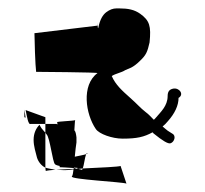

<svg xmlns="http://www.w3.org/2000/svg" viewBox="-20 -669 487 457"><path d="M38 -390C38 -390 41 -389 41 -389C39 -401 38 -408 38 -408ZM41 -407C44 -393 47 -371 53 -374H88V-390ZM60 -336C60 -321 65 -306 68 -294C71 -284 79 -274 88 -270V-353C80 -362 78 -364 74 -372C66 -364 60 -352 60 -336ZM62 -590C62 -576 64 -512 66 -498C66 -498 214 -497 212 -495C173 -466 184 -397 208 -362C216 -350 247 -339 272 -339C306 -339 323 -343 343 -354C345 -353 345 -351 346 -351C367 -334 380 -326 386 -328C395 -331 400 -346 390 -351L379 -358C376 -360 372 -364 367 -368C371 -371 376 -376 380 -381C396 -399 405 -418 405 -436C419 -444 407 -461 392 -458C383 -456 379 -451 379 -440C379 -417 362 -402 352 -390C350 -388 348 -385 346 -384C340 -390 334 -397 327 -402C314 -412 306 -422 290 -436C271 -453 255 -467 246 -488C255 -494 269 -496 278 -502L292 -508C298 -511 305 -516 313 -524C328 -538 331 -546 336 -568C340 -607 336 -620 314 -636C300 -646 285 -649 264 -649H257C249 -649 241 -646 233 -640C225 -634 218 -623 214 -603C212 -595 212 -630 212 -608ZM88 -353C89 -352 90 -350 91 -349C99 -341 105 -283 111 -278C112 -277 116 -275 122 -274V-271C122 -271 147 -270 156 -269C156 -269 156 -270 156 -270C163 -270 166 -269 166 -269C165 -269 163 -268 162 -268C163 -268 165 -267 166 -267C170 -267 173 -268 177 -268C180 -276 182 -295 185 -302C179 -300 167 -298 158 -296C160 -314 160 -318 162 -330V-342C161 -350 160 -356 157 -359C158 -371 158 -381 159 -383C154 -381 114 -380 116 -378L117 -373C116 -373 115 -374 114 -374H88ZM89 -262C91 -263 100 -264 112 -265C107 -266 93 -268 88 -270C88 -266 89 -263 89 -262ZM114 -265C117 -265 124 -264 132 -264C143 -264 149 -265 155 -266C154 -257 153 -251 151 -249C146 -242 271 -236 281 -232L267 -274C263 -272 220 -270 177 -268C175 -262 174 -266 166 -267H158C159 -267 161 -268 162 -268C160 -268 158 -269 156 -269C156 -268 155 -268 155 -267C140 -266 126 -266 114 -265ZM160 -384C160 -384 159 -383 159 -383C159 -383 160 -384 160 -384ZM185 -302C187 -303 189 -303 188 -304C187 -305 186 -304 185 -302ZM281 -232C282 -232 283 -232 282 -232Z"/></svg>

Font: FailCity
Style: Regular
Weight: 400
Version: Version 1